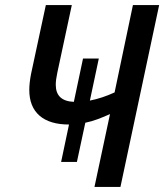

<svg xmlns="http://www.w3.org/2000/svg" viewBox="-20 -734 645 754"><path d="M412 -286Q390 -276 365 -266.5Q340 -257 315 -252L282 -98H220L251 -245Q175 -245 135 -280Q95 -315 95 -381Q95 -408 102 -444L160 -714H262L205 -448Q202 -434 200.5 -422.5Q199 -411 199 -401Q199 -337 270 -334L306 -504H368L333 -339Q358 -344 382 -352Q406 -360 430 -371L502 -714H605L453 0H351Z"/></svg>

Font: Noto Sans SemiCondensed Medium
Style: Italic
Weight: 500
Width: 4
Italic angle: -12°
Designer: Monotype Design Team
Foundry: Monotype Imaging Inc.
Version: Version 2.013; ttfautohint (v1.8.4.7-5d5b)